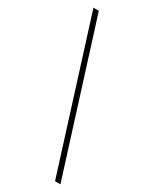

<svg xmlns="http://www.w3.org/2000/svg" viewBox="-193 -772 670 836"><g transform="rotate(30 142.0 -354.0)"><path d="M272 15H245L12 -723H39Z"/></g></svg>

Font: Kalnia SemiBold
Style: Regular
Weight: 600
Designer: Frida Medrano
Foundry: Frida Medrano
Version: Version 1.105